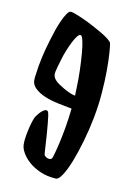

<svg xmlns="http://www.w3.org/2000/svg" viewBox="-113 -789 596 853"><g transform="rotate(15 185.0 -362.5)"><path d="M218.8 -313.5Q190.4 -316.4 156.2 -320.3Q122.1 -324.2 92.8 -333.5Q63.5 -342.8 43.9 -359.4Q24.4 -376 25.4 -404.3Q26.4 -433.6 28.3 -457.5Q30.3 -481.4 33.2 -502Q36.1 -522.5 39.6 -542Q43 -561.5 47.9 -584Q51.8 -604.5 58.1 -629.9Q64.5 -655.3 72.3 -677.2Q80.1 -699.2 88.4 -713.9Q96.7 -728.5 105.5 -728.5Q112.3 -728.5 129.4 -723.6Q146.5 -718.8 168.5 -710.9Q190.4 -703.1 214.4 -692.9Q238.3 -682.6 258.8 -672.9Q279.3 -663.1 293 -653.8Q306.6 -644.5 308.6 -638.7Q311.5 -629.9 316.9 -597.2Q322.3 -564.5 326.2 -517.6Q330.1 -470.7 330.6 -414.1Q331.1 -357.4 325.2 -300.8Q319.3 -244.1 308.6 -189.5Q297.9 -134.8 285.2 -91.8Q272.5 -48.8 258.3 -22Q244.1 4.9 231.4 4.9Q191.4 5.9 159.7 -4.9Q127.9 -15.6 105.5 -32.2Q83 -48.8 69.8 -67.9Q56.6 -86.9 54.7 -103.5Q52.7 -119.1 54.2 -140.1Q55.7 -161.1 58.6 -180.7Q61.5 -200.2 65.4 -215.8Q69.3 -231.4 72.3 -237.3Q76.2 -244.1 82 -252.4Q87.9 -260.7 94.2 -267.1Q100.6 -273.4 106.9 -276.4Q113.3 -279.3 119.1 -275.4Q123 -272.5 126.5 -257.8Q129.9 -243.2 133.8 -222.2Q137.7 -201.2 141.6 -177.2Q145.5 -153.3 148.4 -132.3Q151.4 -111.3 153.8 -97.2Q156.2 -83 157.2 -82Q159.2 -80.1 163.6 -77.1Q168 -74.2 173.3 -72.8Q178.7 -71.3 184.1 -72.3Q189.5 -73.2 192.4 -78.1Q194.3 -82 198.2 -102.1Q202.1 -122.1 206.5 -153.8Q210.9 -185.5 214.4 -226.6Q217.8 -267.6 218.8 -313.5ZM172.9 -639.6Q166 -639.6 158.2 -627.4Q150.4 -615.2 143.1 -596.7Q135.7 -578.1 128.9 -556.2Q122.1 -534.2 118.2 -513.7Q109.4 -473.6 106.9 -452.1Q104.5 -430.7 120.1 -417Q127 -410.2 139.2 -403.3Q151.4 -396.5 165 -390.1Q178.7 -383.8 192.9 -378.9Q207 -374 218.8 -373Q217.8 -381.8 217.8 -389.6Q217.8 -397.5 216.8 -407.2Q214.8 -448.2 210 -489.3Q205.1 -530.3 199.2 -564Q193.4 -597.7 186.5 -618.7Q179.7 -639.6 172.9 -639.6Z"/></g></svg>

Font: Jolly Lodger
Style: Regular
Weight: 400
Designer: Stuart Sandler
Foundry: Font Diner, Inc
Version: Version 1.000